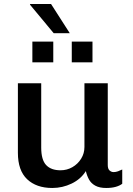

<svg xmlns="http://www.w3.org/2000/svg" viewBox="-20 -925 662 955"><path d="M240 10Q161 10 115 -33.5Q69 -77 69 -165V-511H185V-191Q185 -130 209.5 -104Q234 -78 281 -78Q313 -78 340 -93.5Q367 -109 383.5 -135.5Q400 -162 400 -194V-511H516V-104Q516 -85 525 -77Q534 -69 545 -69Q556 -69 567 -73Q578 -77 588 -82V-11Q575 -1 555 4.5Q535 10 508 10Q475 10 454 -1.5Q433 -13 422.5 -32.5Q412 -52 407 -74Q382 -34 336.5 -12Q291 10 240 10ZM247 -760 129 -902 130 -905H234L327 -760ZM141 -615V-718H245V-615ZM337 -615V-718H440V-615Z"/></svg>

Font: Chivo Medium Medium
Style: Regular
Weight: 500
Version: Version 2.002